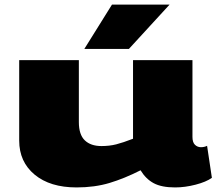

<svg xmlns="http://www.w3.org/2000/svg" viewBox="-20 -810 950 840"><path d="M315 10Q199 10 131.5 -46Q64 -102 64 -195V-547H325V-276Q325 -221 351 -196Q377 -171 424 -171Q459 -171 488.5 -178.5Q518 -186 562 -203V-547H822V-211Q822 -187 833 -176.5Q844 -166 859 -166Q874 -166 886 -172L907 -32Q882 -14 835.5 -2Q789 10 746 10Q687 10 652.5 -8.5Q618 -27 595 -65Q524 -29 459 -9.5Q394 10 315 10ZM349 -596 470 -790H722L544 -596Z"/></svg>

Font: Georama ExtraExtended ExtraBold
Style: Regular
Weight: 800
Width: 8
Designer: Jean-Baptiste Levee
Foundry: Production Type
Version: Version 1.000